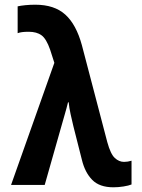

<svg xmlns="http://www.w3.org/2000/svg" viewBox="-20 -786 603 816"><path d="M462 10Q403 10 372 -21.5Q341 -53 328 -107L292 -249Q286 -274 280 -301Q274 -328 272 -351H269Q263 -326 255 -299Q247 -272 243 -257L170 0H27L211 -519L193 -575Q177 -621 156.5 -636Q136 -651 102 -651Q85 -651 74 -649.5Q63 -648 55 -645V-759Q68 -762 88 -764Q108 -766 130 -766Q211 -766 257.5 -724Q304 -682 328 -594L436 -182Q450 -131 468 -114.5Q486 -98 507 -98Q523 -98 539 -103V-2Q527 3 505 6.5Q483 10 462 10Z"/></svg>

Font: Noto Sans Mono SemiCondensed
Style: Bold
Weight: 700
Width: 4
Designer: Monotype Design Team
Foundry: Monotype Imaging Inc.
Version: Version 2.014